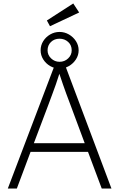

<svg xmlns="http://www.w3.org/2000/svg" viewBox="-20 -1086 687 1106"><path d="M25 0 291 -700H359L622 0H566L487 -211H156L77 0ZM257 -478 175 -261H468L385 -484Q371 -521 361 -548Q351 -575 342 -601.5Q333 -628 322 -661Q311 -626 301.5 -599Q292 -572 281.5 -544Q271 -516 257 -478ZM323 -691Q294 -691 269 -705.5Q244 -720 229 -744Q214 -768 214 -796Q214 -825 229 -849Q244 -873 269 -887.5Q294 -902 323 -902Q352 -902 377 -887.5Q402 -873 417.5 -849Q433 -825 433 -796Q433 -768 417.5 -744Q402 -720 377 -705.5Q352 -691 323 -691ZM323 -730Q352 -730 372.5 -749.5Q393 -769 393 -796Q393 -826 372.5 -844.5Q352 -863 323 -863Q293 -863 273.5 -844Q254 -825 254 -796Q254 -769 274.5 -749.5Q295 -730 323 -730ZM268 -935 250 -968 402 -1066 436 -1014Z"/></svg>

Font: Lexend Deca ExtraLight
Style: Regular
Weight: 200
Designer: Bonnie Shaver-Troup, Thomas Jockin
Foundry: Lexend
Version: Version 1.008; ttfautohint (v1.8.4.7-5d5b)